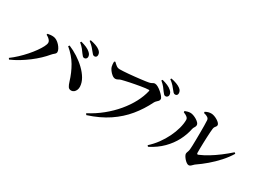

<svg xmlns="http://www.w3.org/2000/svg" viewBox="-52 -1548 3065 2308"><g transform="rotate(30 1480.0 -393.5)"><path d="M755 -566.5Q741.2 -587 720.5 -613.1Q699.9 -639.2 664.2 -668.7L674.1 -682.6Q715.9 -671.4 750.6 -656.8Q785.3 -642.2 807.8 -621.1Q824.2 -606.5 830.5 -592.9Q836.8 -579.2 836.8 -565Q836.8 -549.6 826.7 -539Q816.6 -528.4 800.3 -528.4Q787.8 -528.4 777.7 -538.7Q767.6 -549 755 -566.5ZM846.2 -648.7Q832.4 -666.5 813.2 -688.5Q794 -710.5 754.7 -740.7L763.6 -753.9Q806.2 -745.2 839.9 -733.1Q873.6 -721 893.9 -705Q913.2 -691 921.1 -675.6Q929 -660.2 929 -643.3Q929 -627.2 920.4 -617.7Q911.7 -608.2 896.2 -608.2Q881.5 -608.2 871.3 -619.1Q861.1 -630 846.2 -648.7ZM269.5 -546.1 273.4 -561Q288.5 -564.4 309.8 -566.8Q331.1 -569.2 350.2 -567.6Q376.1 -566.2 400.4 -551.3Q424.7 -536.4 444.4 -514.5Q464.1 -492.5 475.6 -470.2Q487.1 -448 487.1 -431Q487.1 -411.7 468.6 -397.3Q450 -382.8 433.4 -363.2Q401.3 -324.3 356.7 -281.9Q312.1 -239.6 258.3 -198.8Q204.5 -158 145.8 -122.3Q87.2 -86.7 27.8 -61L16.2 -77.9Q62.8 -111.8 109.1 -155.3Q155.4 -198.8 195.9 -244.9Q236.5 -291.1 267.8 -335.1Q299.2 -379.1 317.4 -414.8Q335.6 -450.6 335.6 -471.6Q335.6 -486.3 326.8 -499.5Q317.9 -512.7 303.2 -524.7Q288.6 -536.8 269.5 -546.1ZM861.5 -111.7Q830.7 -111 816.1 -133.8Q801.5 -156.6 790.2 -194.6Q758.1 -301.3 705.7 -391.1Q653.3 -480.9 562.8 -556.2L574.7 -571.6Q638.3 -545.3 700.5 -505.4Q762.7 -465.6 813.7 -416.5Q864.7 -367.4 895.9 -314Q927.1 -260.5 929.8 -206.1Q931.3 -181.6 922.5 -159.9Q913.6 -138.2 898.1 -125.3Q882.6 -112.5 861.5 -111.7Z M1829.7 -657.5Q1815.9 -678 1795.4 -704.1Q1774.8 -730.2 1739.2 -760L1748.8 -773.6Q1791.2 -762.7 1825.6 -748Q1859.9 -733.3 1882.8 -712.1Q1899.1 -697.8 1905.4 -684Q1911.8 -670.3 1911.8 -656Q1911.8 -640.9 1901.6 -630.3Q1891.5 -619.7 1875.2 -619.7Q1863.1 -619.7 1852.7 -629.8Q1842.3 -640 1829.7 -657.5ZM1916 -735.5Q1902.4 -753 1883.2 -775Q1864 -797 1824.4 -827.5L1833.3 -840.4Q1876.2 -832 1909.5 -819.5Q1942.8 -807 1963.7 -791.6Q1983.2 -777.7 1991.1 -762.4Q1999 -747 1999 -729.8Q1999 -714 1990.4 -704.5Q1981.7 -695 1966.2 -695Q1951.2 -695 1941.1 -705.7Q1931.1 -716.5 1916 -735.5ZM1238 -625.2Q1258 -625.2 1290.3 -626.9Q1322.5 -628.7 1361.6 -632.1Q1400.7 -635.5 1441 -639.9Q1481.4 -644.3 1518.2 -648.6Q1554.9 -652.9 1582.8 -657Q1610.7 -661.1 1623.9 -663.9Q1644.8 -668.8 1655 -674.4Q1665.1 -680 1673.2 -684.4Q1681.2 -688.7 1694.5 -688.7Q1712.3 -688.7 1737.6 -674.4Q1762.9 -660.1 1787.5 -638.5Q1812.1 -616.9 1828.9 -595.8Q1845.7 -574.7 1845.7 -561.3Q1845.7 -544.6 1835.8 -533.4Q1825.8 -522.3 1813.6 -511.5Q1801.3 -500.8 1792.8 -484.5Q1732.9 -362.9 1648.6 -260.4Q1564.3 -157.8 1446.2 -78.7Q1328.1 0.5 1165.7 52.7L1154 33.1Q1256.7 -20.2 1343.6 -90.9Q1430.6 -161.6 1498.3 -242.6Q1566 -323.5 1610.9 -408.4Q1655.8 -493.3 1674.3 -575.3Q1676.1 -582 1673.4 -584.5Q1670.7 -587 1665.4 -587Q1648.6 -587 1620.8 -583.6Q1593.1 -580.3 1558.8 -574.3Q1524.5 -568.4 1488.6 -561.8Q1452.7 -555.2 1419.7 -548.2Q1386.7 -541.2 1360.4 -535.1Q1334.1 -529.1 1320.1 -525.3Q1302.5 -521.3 1284.4 -510.4Q1266.4 -499.4 1248.7 -499.4Q1226.5 -499.4 1203.4 -517.3Q1180.4 -535.3 1162.7 -559.5Q1145.1 -583.7 1140.1 -602.5Q1135.3 -621.4 1134.5 -636.9Q1133.7 -652.4 1133.9 -672L1148.3 -677.8Q1169 -657.1 1189.8 -641.2Q1210.5 -625.2 1238 -625.2Z M2377.9 -693.6Q2402.2 -706.6 2420.4 -711.4Q2438.6 -716.2 2458.8 -716.2Q2479.1 -716.2 2502.4 -707.9Q2525.7 -699.6 2546.7 -686.6Q2567.8 -673.7 2580.9 -659.3Q2594.1 -645 2594.1 -632.6Q2594.1 -619.7 2587.8 -611.4Q2581.4 -603.1 2573.9 -593Q2566.3 -582.8 2563.9 -564.4Q2561.4 -547.3 2559.2 -513.9Q2557 -480.5 2555.1 -439.9Q2553.2 -399.2 2552.1 -357.4Q2551 -315.7 2550.3 -280.6Q2549.7 -245.4 2550.4 -223.9Q2550.4 -199.9 2572.9 -209.2Q2628.5 -232.3 2690.6 -269.9Q2752.6 -307.5 2815 -354.8Q2877.4 -402 2934 -452.7L2949.7 -440.3Q2908.2 -371.4 2850.1 -307.1Q2792 -242.8 2727.5 -187.8Q2663 -132.7 2600.7 -90.3Q2589.4 -82.9 2578.9 -71.2Q2568.3 -59.5 2557 -50.3Q2545.6 -41.1 2531.5 -41.1Q2517.4 -41.1 2500.7 -52.9Q2483.9 -64.8 2469 -81.8Q2454.1 -98.8 2444.3 -116.1Q2434.6 -133.4 2434.6 -144.5Q2434.6 -155.7 2438.2 -165.2Q2441.8 -174.7 2446 -187.5Q2450.2 -200.3 2451.9 -219.5Q2453.7 -233.9 2454.8 -269.9Q2455.9 -305.8 2456.6 -353.7Q2457.2 -401.5 2457.5 -451.9Q2457.8 -502.2 2457.3 -546.9Q2456.8 -591.6 2454.8 -620.6Q2453.8 -642.2 2434.3 -655.9Q2414.8 -669.6 2379.1 -677.1ZM2164 -563.7V-580.8Q2181.1 -587.2 2200.2 -592.7Q2219.3 -598.2 2241.1 -597.7Q2258.2 -597.4 2281.3 -589.1Q2304.5 -580.8 2326.6 -567.3Q2348.6 -553.7 2363 -538.1Q2377.4 -522.5 2377.4 -507.4Q2377.4 -488.3 2366.1 -472.7Q2354.7 -457.1 2350.7 -437.6Q2334 -352.9 2290.8 -270Q2247.7 -187.1 2175.7 -114.5Q2103.7 -41.8 1998.7 11.8L1985.5 -3.2Q2042.9 -54.7 2089 -117.7Q2135 -180.7 2167.7 -247.9Q2200.4 -315.1 2217.8 -379.5Q2235.2 -443.9 2235.2 -498.3Q2235.2 -514.8 2224.6 -526.7Q2214 -538.6 2197.7 -547.7Q2181.3 -556.8 2164 -563.7Z"/></g></svg>

Font: Noto Serif HK
Style: Regular
Weight: 200
Designer: Ryoko NISHIZUKA 西塚涼子 (kana & ideographs); Frank Grießhammer (Latin, Greek & Cyrillic); Wenlong ZHANG 张文龙 (bopomofo); San
Foundry: Adobe
Version: Version 2.001;hotconv 1.1.0;makeotfexe 2.6.0